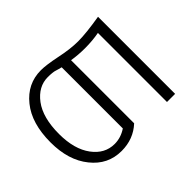

<svg xmlns="http://www.w3.org/2000/svg" viewBox="-157 -1009 1288 1288"><g transform="rotate(-45 487.0 -365.5)"><path d="M50.8 -360.4Q50.8 -541 134.8 -644.5Q218.8 -749 347.7 -749Q397.5 -749 492.2 -729.5Q587.9 -709 662.1 -709Q737.3 -709 872.1 -731.4Q872.1 -487.3 872.1 0Q852.5 0 794.9 0Q794.9 -164.1 794.9 -655.3Q732.4 -643.6 661.1 -643.6Q597.7 -643.6 538.1 -653.3Q538.1 -454.1 538.1 -54.7Q460 17.6 347.7 17.6Q217.8 17.6 134.8 -86.9Q50.8 -190.4 50.8 -360.4ZM130.9 -360.4Q130.9 -215.8 193.4 -131.8Q254.9 -48.8 347.7 -48.8Q407.2 -48.8 460 -84Q460 -277.3 460 -664.1Q453.1 -666 437.5 -669.9Q422.9 -674.8 414.1 -676.8Q406.2 -679.7 388.7 -681.6Q370.1 -683.6 347.7 -683.6Q257.8 -683.6 194.3 -599.6Q130.9 -514.6 130.9 -360.4Z"/></g></svg>

Font: Gothic A1
Style: Regular
Weight: 400
Designer: HanYang I&C Co.,Ltd.
Version: Version 2.50